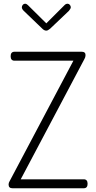

<svg xmlns="http://www.w3.org/2000/svg" viewBox="-20 -1008 514 1028"><path d="M129 -981 228 -883 326 -981Q333 -988 342 -988Q349 -988 354 -982Q359 -976 359 -969Q359 -962 349 -950L248 -854Q236 -844 228 -844Q217 -844 207 -854L107 -950Q97 -960 97 -969Q97 -976 102 -982Q107 -988 114 -988Q122 -988 129 -981ZM432 -692 91 -48H428Q449 -48 449 -24Q449 0 428 0H47Q26 0 26 -20Q26 -29 31 -37L373 -683H58Q37 -683 37 -707Q37 -731 58 -731H417Q438 -731 438 -713Q438 -702 432 -692Z"/></svg>

Font: Dosis
Style: Light
Weight: 300
Designer: Edgar Tolentino, Pablo Impallari, Igino Marini
Foundry: Edgar Tolentino, Pablo Impallari, Igino Marini
Version: Version 1.007